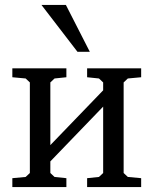

<svg xmlns="http://www.w3.org/2000/svg" viewBox="-20 -758 622 778"><path d="M148 -738H247L344 -548H294ZM30 0V-36L84 -41L101 -57V-424L84 -440L30 -445V-481H249V-445L201 -440L184 -424V-170L398 -392V-424L381 -440L333 -445V-481H552V-445L498 -440L481 -424V-57L498 -41L552 -36V0H333V-36L381 -41L398 -57V-326L184 -104V-57L201 -41L249 -36V0Z"/></svg>

Font: Khartiya
Style: Regular
Weight: 500
Version: Version 1.0.1